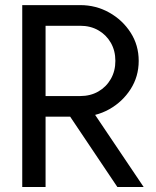

<svg xmlns="http://www.w3.org/2000/svg" viewBox="-20 -743 620 763"><path d="M244.1 -301.3 446.3 0H550.8L307.6 -361.3ZM161.1 -640.6H298.8Q339.4 -640.6 370.8 -622.6Q402.3 -604.5 420.4 -573Q438.5 -541.5 438.5 -501Q438.5 -460.9 420.4 -429.2Q402.3 -397.5 370.8 -379.4Q339.4 -361.3 298.8 -361.3H161.1ZM68.4 0H161.1V-279.3H298.8Q361.3 -279.3 414.1 -308.8Q466.8 -338.4 499 -388.7Q531.2 -439 531.2 -501Q531.2 -563.5 499 -613.5Q466.8 -663.6 414.1 -693.1Q361.3 -722.7 298.8 -722.7H68.4Z"/></svg>

Font: Giphurs
Style: Regular
Weight: 400
Version: Version 2.010